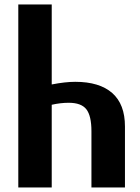

<svg xmlns="http://www.w3.org/2000/svg" viewBox="-20 -830 619 850"><path d="M209 -810.1V-456.1Q269 -467.8 313 -467.8Q420.4 -467.8 476.8 -418.2Q533.2 -368.7 533.2 -270V0H384.8V-249Q384.8 -317.4 362.3 -346.2Q339.8 -375 284.2 -375Q248 -375 209 -366.2V0H61V-810.1Z"/></svg>

Font: Oswald Medium
Style: Regular
Weight: 500
Designer: Vernon Adams
Foundry: Vernon Adams
Version: Version 4.103